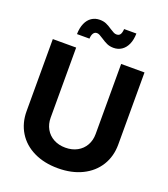

<svg xmlns="http://www.w3.org/2000/svg" viewBox="-167 -1056 1038 1186"><g transform="rotate(20 352.0 -463.5)"><path d="M50.8 -254.1V-727.5H204.3V-266.8Q204.3 -225.6 222.7 -192.9Q241.1 -160.3 274.8 -141.9Q308.4 -123.6 352.1 -123.6Q396.2 -123.6 429.7 -141.9Q463.2 -160.3 481.6 -192.8Q500 -225.3 500 -266.8V-727.5H653.5V-254.1Q653.5 -175.8 616.2 -115.4Q578.8 -55 510.5 -21.6Q442.3 11.7 352.1 11.7Q262 11.7 193.6 -21.5Q125.2 -54.7 88 -115.1Q50.8 -175.5 50.8 -254.1ZM336.1 -836.9Q321.7 -846.6 312.5 -851.1Q303.3 -855.7 294.9 -855.7Q280 -855.7 271.7 -842.8Q263.5 -830 262.5 -807.6H180.5Q181.4 -849.2 194.5 -878.7Q207.5 -908.2 230.5 -923.5Q253.5 -938.9 284 -938.9Q308.5 -938.9 326.9 -930.7Q345.3 -922.6 367.1 -907.6Q382.7 -897.7 391.6 -893.2Q400.5 -888.8 410 -888.8Q426.7 -888.8 434.3 -900.3Q442 -911.8 443.6 -936.3H524.2Q523.5 -894.9 510.2 -865.2Q496.8 -835.5 473.6 -820.1Q450.5 -804.7 421.1 -804.7Q396.6 -804.7 377.7 -813.1Q358.8 -821.5 336.1 -836.9Z"/></g></svg>

Font: Intratopia Thin
Style: Regular
Weight: 100
Designer: Rasmus Andersson
Foundry: rsms
Version: Version 3.000;Glyphs 3.2.3 (3260)